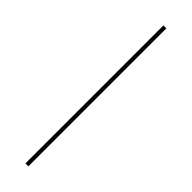

<svg xmlns="http://www.w3.org/2000/svg" viewBox="-317 -734 921 921"><g transform="rotate(45 143.0 -274.0)"><path d="M133 194V-742H153V194Z"/></g></svg>

Font: Montserrat Thin Thin
Style: Regular
Weight: 250
Version: Version 9.000